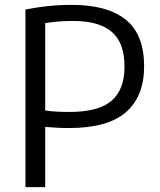

<svg xmlns="http://www.w3.org/2000/svg" viewBox="-20 -768 656 788"><path d="M84.5 0V-729Q130.5 -738 176.8 -743Q223 -748 274.5 -748Q421 -748 496.2 -687.2Q571.5 -626.5 571.5 -495.5Q571.5 -372.5 496.8 -307.5Q422 -242.5 263 -242.5Q237 -242.5 214.2 -243.8Q191.5 -245 165.5 -247V0ZM264.5 -308.5Q384 -308.5 437.5 -354.2Q491 -400 491 -494Q491 -592.5 438.8 -637.2Q386.5 -682 280 -682Q247.5 -682 219.8 -679.8Q192 -677.5 165.5 -673V-314.5Q190 -311 213.8 -309.8Q237.5 -308.5 264.5 -308.5Z"/></svg>

Font: Encode Sans SC
Style: Regular
Weight: 400
Version: Version 3.002